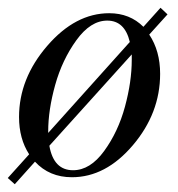

<svg xmlns="http://www.w3.org/2000/svg" viewBox="-23 -447 459 494"><path d="M408 -410 361 -358Q389 -316 389 -257Q389 -156 319 -73.5Q249 9 162 9Q104 9 67 -31L15 27L-3 11L52 -50Q26 -90 26 -146Q26 -245 98.5 -329Q171 -413 258 -413Q311 -413 346 -378L390 -427ZM101 -109V-105L311 -339Q298 -394 253 -394Q210 -394 173.5 -343.5Q137 -293 119 -228.5Q101 -164 101 -109ZM316 -293V-307L104 -72Q115 -9 165 -9Q209 -9 245 -58.5Q281 -108 298.5 -172.5Q316 -237 316 -293Z"/></svg>

Font: HK Venetian
Style: Italic
Weight: 400
Italic angle: -12°
Version: Version 1.000;PS 001.000;hotconv 1.0.88;makeotf.lib2.5.64775